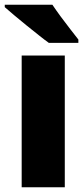

<svg xmlns="http://www.w3.org/2000/svg" viewBox="-30 -786 353 806"><path d="M242 0H61V-553H242ZM190 -766Q204 -745 224.5 -717Q245 -689 265.5 -663Q286 -637 299 -620V-606H175Q158 -618 133 -638Q108 -658 80.5 -680Q53 -702 29 -722.5Q5 -743 -10 -756V-766Z"/></svg>

Font: Noto Sans Malayalam SemiCondensed Black
Style: Regular
Weight: 900
Width: 4
Designer: Jelle Bosma - Monotype Design Team
Foundry: Monotype Imaging Inc.
Version: Version 2.104; ttfautohint (v1.8.4.7-5d5b)